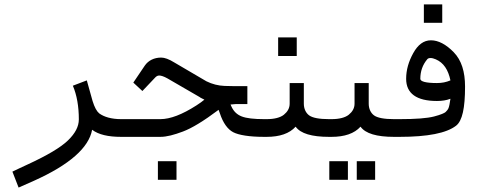

<svg xmlns="http://www.w3.org/2000/svg" viewBox="-20 -618 2170 867"><path d="M527 0V-80C483 -80 450 -90 428 -106C417 -115 407 -133 398 -162L372 -255L309 -231C327 -189 336 -137 336 -79C336 -47 320 -16 287 16C254 48 193 84 104 125C81 136 58 146 36 157L64 229C87 219 110 209 134 198C294 126 381 49 396 -32C425 -10 469 0 527 0Z M777 194V110H693V194ZM1173 0V-80C1126 -80 1093 -84 1072 -92C1051 -100 1036 -114 1026 -135L1021 -146C1024 -146 1028 -147 1032 -147C1036 -147 1040 -148 1044 -148H1097V-229H1067C1045 -229 1022 -229 994 -230C966 -231 938 -238 912 -251L767 -336C743 -351 723 -358 708 -358C676 -358 650 -345 634 -322L582 -245L623 -207L678 -265C685 -273 691 -277 699 -277C707 -277 720 -273 736 -264L881 -180C883 -178 887 -176 891 -174C895 -172 900 -170 903 -168C894 -160 882 -152 867 -142C803 -101 749 -80 704 -80H496V-6C506 -3 516 0 526 0H704C733 0 766 -9 806 -24C846 -39 899 -71 967 -122L973 -106C987 -63 1008 -34 1033 -21C1058 -8 1106 0 1173 0Z M1320 -365V-449H1236V-365ZM1315 -46C1337 -15 1388 0 1466 0V-80C1421 -80 1391 -86 1376 -97C1361 -108 1352 -127 1352 -150V-243H1288V-150C1288 -129 1278 -113 1262 -100C1246 -87 1219 -80 1184 -80H1140V-6C1150 -3 1160 0 1170 0H1184C1243 0 1287 -15 1315 -46Z M1551 194V110H1467V194ZM1674 194V110H1591V194ZM1608 -46C1630 -15 1681 0 1759 0V-80C1714 -80 1684 -86 1669 -97C1654 -108 1645 -127 1645 -150V-243H1581V-150C1581 -129 1571 -113 1555 -100C1539 -87 1512 -80 1477 -80H1433V-6C1443 -3 1453 0 1463 0H1477C1536 0 1580 -15 1608 -46Z M1977 -515V-598H1894V-515ZM1953 -162C1976 -162 1996 -165 2014 -172C2011 -150 2008 -136 2005 -129C2002 -122 1996 -116 1992 -112C1988 -108 1971 -100 1940 -92C1909 -84 1858 -80 1784 -80H1726V-6C1736 -3 1746 0 1756 0H1784C1912 0 1996 -17 2039 -50C2068 -72 2080 -131 2080 -227C2080 -294 2064 -346 2029 -382C1994 -418 1959 -436 1926 -436C1893 -436 1867 -416 1846 -378C1825 -340 1814 -302 1814 -262C1814 -196 1861 -162 1953 -162ZM1878 -262C1878 -297 1889 -326 1909 -350C1912 -354 1917 -356 1924 -356C1931 -356 1939 -354 1948 -350C1983 -335 2004 -303 2014 -255C1995 -247 1976 -243 1953 -243C1903 -243 1878 -250 1878 -262Z"/></svg>

Font: Iranian Sans 
Style: Regular
Weight: 400
Designer: Hooman Mehr, Hadi Navid in Neviseh Pardaz Co. Ltd. (http://nevisa.com)
Foundry: http://font-store.ir
Version: 5.0.0 build 1/7/1393